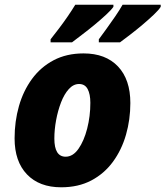

<svg xmlns="http://www.w3.org/2000/svg" viewBox="-20 -786 703 816"><path d="M240 10Q147 10 94.5 -45Q42 -100 42 -198Q42 -270 60.5 -335Q79 -400 116 -450.5Q153 -501 208 -530Q263 -559 335 -559Q429 -559 481.5 -503.5Q534 -448 534 -348Q534 -278 515.5 -213.5Q497 -149 460 -98.5Q423 -48 368 -19Q313 10 240 10ZM259 -120Q290 -120 313.5 -153.5Q337 -187 350.5 -239.5Q364 -292 364 -349Q364 -386 352.5 -407.5Q341 -429 316 -429Q292 -429 272.5 -407.5Q253 -386 239.5 -351Q226 -316 218.5 -275.5Q211 -235 211 -197Q211 -120 259 -120ZM400 -606V-619Q414 -638 432.5 -663.5Q451 -689 469.5 -716Q488 -743 501 -766H663V-757Q655 -744 634 -724Q613 -704 587 -682Q561 -660 535 -640Q509 -620 490 -606ZM195 -606V-619Q210 -638 229.5 -663.5Q249 -689 267.5 -716Q286 -743 300 -766H462V-757Q453 -744 431.5 -724Q410 -704 383.5 -682Q357 -660 330.5 -640Q304 -620 286 -606Z"/></svg>

Font: Noto Sans Disp ExtBd
Style: Italic
Weight: 800
Italic angle: -12°
Designer: Monotype Design Team
Foundry: Monotype Imaging Inc.
Version: Version 2.000;GOOG;noto-source:20170915:90ef993387c0